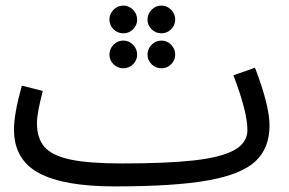

<svg xmlns="http://www.w3.org/2000/svg" viewBox="-20 -645 1033 686"><path d="M943 -197Q943 -116 893 -69Q843 -22 723.5 -0.5Q604 21 390 21Q207 21 118.5 -27Q30 -75 30 -182Q30 -239 58 -339L133 -320Q112 -241 112 -205Q112 -151 139 -120Q166 -89 231.5 -75Q297 -61 416 -61Q577 -61 674 -72Q771 -83 817.5 -109Q864 -135 864 -181Q864 -245 814 -376L891 -403Q943 -268 943 -197ZM371 -575Q371 -595 385.5 -610Q400 -625 421 -625Q441 -625 455.5 -610Q470 -595 470 -575Q470 -555 455.5 -540.5Q441 -526 421 -526Q400 -526 385.5 -540.5Q371 -555 371 -575ZM507 -575Q507 -595 521.5 -610Q536 -625 557 -625Q577 -625 591.5 -610Q606 -595 606 -575Q606 -555 591.5 -540.5Q577 -526 557 -526Q536 -526 521.5 -540.5Q507 -555 507 -575ZM371 -450Q371 -470 385.5 -485Q400 -500 421 -500Q441 -500 455.5 -485Q470 -470 470 -450Q470 -430 455.5 -415.5Q441 -401 421 -401Q400 -401 385.5 -415.5Q371 -430 371 -450ZM507 -450Q507 -470 521.5 -485Q536 -500 557 -500Q577 -500 591.5 -485Q606 -470 606 -450Q606 -430 591.5 -415.5Q577 -401 557 -401Q536 -401 521.5 -415.5Q507 -430 507 -450Z"/></svg>

Font: Noto Sans Arabic
Style: Regular
Weight: 400
Designer: Nadine Chahine
Foundry: Monotype Imaging Inc.
Version: Version 1.001